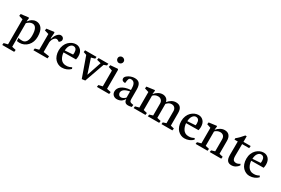

<svg xmlns="http://www.w3.org/2000/svg" viewBox="90 -1814 4635 3172"><g transform="rotate(30 2407.5 -228.0)"><path d="M233.9 9.8Q212.4 9.8 188 4.9L185.5 -54.2Q202.6 -47.4 216.8 -45.4Q231 -43.5 259.8 -43.5Q309.6 -43.5 335.9 -85.4Q362.3 -127.4 362.3 -198.2Q362.3 -375 268.6 -375Q217.3 -375 168.5 -324.7V125.5L244.1 142.6L238.8 182.1H11.2L14.6 143.6L88.9 125V-353L13.7 -375L19 -413.1L161.6 -430.7L171.9 -421.9L164.6 -358.4H168.5Q183.1 -378.4 200.4 -395Q217.8 -411.6 245.6 -425Q273.4 -438.5 303.2 -438.5Q335.4 -438.5 361.8 -426.3Q388.2 -414.1 408.4 -389.4Q428.7 -364.7 439.9 -323.5Q451.2 -282.2 451.2 -228Q451.2 -124 389.9 -57.1Q328.6 9.8 233.9 9.8Z M793.5 -329.1Q765.1 -353 739.7 -353Q716.8 -353 692.9 -325Q668.9 -296.9 661.6 -246.6V-59.1L774.4 -42.5L769.5 0H500L505.9 -36.1L580.1 -55.7V-355.5L501 -378.9L507.3 -416L647 -434.6L656.7 -423.3L648.9 -310.5H658.2Q676.8 -374 708.5 -408.2Q740.2 -442.4 772.9 -442.4Q798.8 -442.4 815.2 -426Q831.5 -409.7 831.5 -387.2Q831.1 -355 793.5 -329.1Z M1186 -220.2 949.7 -217.8Q951.2 -187.5 960.2 -158.7Q969.2 -129.9 985.1 -105Q1001 -80.1 1027.3 -64.9Q1053.7 -49.8 1085.9 -49.8H1088.9Q1109.9 -49.8 1121.6 -50.8Q1133.3 -51.8 1153.3 -58.1Q1173.3 -64.5 1196.8 -76.7L1207.5 -50.8Q1178.2 -20 1136.2 -2.7Q1094.2 14.6 1046.9 14.6Q1011.7 14.6 979.2 0Q946.8 -14.6 920.4 -41.5Q894 -68.4 878.4 -111.8Q862.8 -155.3 862.8 -209Q862.8 -262.2 880.9 -306.4Q898.9 -350.6 928 -378.9Q957 -407.2 992.2 -422.9Q1027.3 -438.5 1063.5 -438.5Q1119.6 -438.5 1157 -398.4Q1194.3 -358.4 1194.3 -284.2Q1194.3 -255.9 1186 -220.2ZM950.7 -255.9 1104 -266.1Q1107.4 -276.9 1107.4 -299.8Q1107.4 -391.1 1039.6 -391.1Q1006.8 -391.1 980.5 -356.7Q954.1 -322.3 950.7 -255.9Z M1430.7 13.7 1294.4 -369.6 1235.4 -389.6 1240.2 -426.3H1458.5L1454.6 -390.1L1383.3 -370.1L1475.6 -94.2L1568.8 -369.6L1490.7 -389.6L1497.6 -426.3H1684.6L1678.7 -390.1L1625.5 -370.1L1492.7 4.9Z M1717.3 -38.6 1791.5 -56.6V-356.9L1717.3 -383.8L1723.6 -420.9L1860.8 -432.1L1873 -419.9V-56.6L1951.2 -39.6L1945.8 0H1711.4ZM1827.6 -638.2Q1852.1 -638.2 1869.9 -621.8Q1887.7 -605.5 1887.7 -582.5Q1887.7 -558.1 1869.6 -540.3Q1851.6 -522.5 1827.6 -522.5Q1803.7 -522.5 1786.9 -540.3Q1770 -558.1 1770 -583Q1770 -606.4 1787.1 -622.3Q1804.2 -638.2 1827.6 -638.2Z M2224.1 -209Q2148.4 -194.3 2116.5 -168.2Q2084.5 -142.1 2084.5 -105Q2084.5 -84 2099.4 -66.2Q2114.3 -48.3 2139.6 -48.3Q2162.6 -48.3 2186.3 -62Q2210 -75.7 2224.1 -91.8ZM2309.6 8.8Q2271 8.8 2252.4 -11Q2233.9 -30.8 2233.9 -56.6V-64H2228Q2222.2 -52.7 2212.6 -41Q2203.1 -29.3 2187.3 -16.6Q2171.4 -3.9 2147.2 4.2Q2123 12.2 2094.7 12.2Q2054.2 12.2 2026.6 -13.4Q1999 -39.1 1999 -82.5Q1999 -110.4 2012 -135.5Q2024.9 -160.6 2051.3 -182.1Q2077.6 -203.6 2122.1 -218.3Q2166.5 -232.9 2224.1 -236.8V-263.7Q2224.1 -290 2220.2 -312Q2216.3 -334 2206.8 -353Q2197.3 -372.1 2179.9 -382.3Q2162.6 -392.6 2137.7 -392.6Q2122.6 -392.6 2112.8 -386.7Q2103 -380.9 2097.9 -367.7Q2092.8 -354.5 2090.3 -340.6Q2087.9 -326.7 2085.4 -304.2Q2084.5 -293.9 2083.5 -288.6Q2073.2 -288.6 2066.2 -289.3Q2059.1 -290 2048.8 -292.7Q2038.6 -295.4 2032 -300.5Q2025.4 -305.7 2020.5 -315.7Q2015.6 -325.7 2015.6 -339.4Q2015.6 -364.7 2043.5 -388.9Q2071.3 -413.1 2110.4 -426.8Q2148.4 -439.9 2182.6 -439.9Q2247.1 -439.9 2275.4 -403.8Q2303.7 -367.7 2303.7 -289.6V-111.8Q2303.7 -77.6 2314 -64.9Q2324.2 -52.2 2357.9 -46.4L2381.8 -42.5L2376.5 -1Q2368.7 0 2356.4 2.9Q2344.2 5.9 2333.3 7.3Q2322.3 8.8 2309.6 8.8Z M2824.2 -356.9H2829.6Q2855.5 -390.1 2893.3 -411.9Q2931.2 -433.6 2974.6 -433.6Q3089.8 -433.6 3089.8 -297.4V-56.6L3157.2 -39.6L3150.9 -1H2942.9L2946.8 -36.1L3007.3 -55.7V-285.6Q3007.3 -322.3 2985.6 -346.7Q2963.9 -371.1 2925.8 -371.1Q2896.5 -371.1 2874.8 -358.2Q2853 -345.2 2832 -322.3V-55.7L2904.8 -38.6L2899.9 0H2683.1L2689 -36.1L2752.9 -55.7V-285.6Q2752.9 -323.7 2729 -347.4Q2705.1 -371.1 2669.4 -371.1Q2609.9 -371.1 2572.8 -329.1V-55.7L2642.6 -38.6L2637.7 0H2412.1L2417 -36.1L2490.2 -55.7V-351.6L2412.1 -376L2417 -413.1L2565.4 -433.1L2574.2 -423.3L2565.4 -361.3H2570.3Q2596.2 -393.6 2635 -415.8Q2673.8 -438 2716.8 -438Q2753.9 -438 2783.7 -418.5Q2813.5 -398.9 2824.2 -356.9Z M3523.4 -220.2 3287.1 -217.8Q3288.6 -187.5 3297.6 -158.7Q3306.6 -129.9 3322.5 -105Q3338.4 -80.1 3364.7 -64.9Q3391.1 -49.8 3423.3 -49.8H3426.3Q3447.3 -49.8 3459 -50.8Q3470.7 -51.8 3490.7 -58.1Q3510.7 -64.5 3534.2 -76.7L3544.9 -50.8Q3515.6 -20 3473.6 -2.7Q3431.6 14.6 3384.3 14.6Q3349.1 14.6 3316.7 0Q3284.2 -14.6 3257.8 -41.5Q3231.4 -68.4 3215.8 -111.8Q3200.2 -155.3 3200.2 -209Q3200.2 -262.2 3218.3 -306.4Q3236.3 -350.6 3265.4 -378.9Q3294.4 -407.2 3329.6 -422.9Q3364.7 -438.5 3400.9 -438.5Q3457 -438.5 3494.4 -398.4Q3531.7 -358.4 3531.7 -284.2Q3531.7 -255.9 3523.4 -220.2ZM3288.1 -255.9 3441.4 -266.1Q3444.8 -276.9 3444.8 -299.8Q3444.8 -391.1 3377 -391.1Q3344.2 -391.1 3317.9 -356.7Q3291.5 -322.3 3288.1 -255.9Z M4018.6 -300.8V-55.7L4088.9 -38.6L4084 0H3863.8L3869.6 -35.2L3936.5 -55.7V-281.7Q3936.5 -327.1 3913.3 -349.6Q3890.1 -372.1 3852.1 -372.1Q3825.2 -372.1 3799.8 -360.8Q3774.4 -349.6 3755.9 -329.6V-55.7L3828.1 -38.6L3821.8 0H3595.2L3600.1 -35.2L3673.3 -55.7V-352.1L3598.6 -377.4L3603.5 -414.6L3748.5 -433.6L3757.3 -424.3L3748.5 -362.3H3753.4Q3780.8 -395 3819.3 -416.7Q3857.9 -438.5 3900.9 -438.5Q3958 -438.5 3988.3 -402.6Q4018.6 -366.7 4018.6 -300.8Z M4236.8 -531.2H4262.7V-424.3H4400.4L4396.5 -381.3H4262.2L4260.3 -159.2V-155.8Q4260.3 -102.1 4277.1 -81.1Q4293.9 -60.1 4332 -60.1Q4348.1 -60.1 4365.7 -66.9Q4383.3 -73.7 4393.1 -80.1L4402.3 -86.9L4412.6 -60.5Q4389.6 -27.3 4355.5 -8.1Q4321.3 11.2 4280.8 11.2Q4256.8 11.2 4238.8 4.9Q4220.7 -1.5 4206.3 -16.6Q4191.9 -31.7 4184.3 -59.3Q4176.8 -86.9 4176.8 -126.5V-141.6L4178.2 -382.3H4115.7V-408.7Q4177.2 -457 4236.8 -531.2Z M4765.6 -220.2 4529.3 -217.8Q4530.8 -187.5 4539.8 -158.7Q4548.8 -129.9 4564.7 -105Q4580.6 -80.1 4606.9 -64.9Q4633.3 -49.8 4665.5 -49.8H4668.5Q4689.5 -49.8 4701.2 -50.8Q4712.9 -51.8 4732.9 -58.1Q4752.9 -64.5 4776.4 -76.7L4787.1 -50.8Q4757.8 -20 4715.8 -2.7Q4673.8 14.6 4626.5 14.6Q4591.3 14.6 4558.8 0Q4526.4 -14.6 4500 -41.5Q4473.6 -68.4 4458 -111.8Q4442.4 -155.3 4442.4 -209Q4442.4 -262.2 4460.4 -306.4Q4478.5 -350.6 4507.6 -378.9Q4536.6 -407.2 4571.8 -422.9Q4606.9 -438.5 4643.1 -438.5Q4699.2 -438.5 4736.6 -398.4Q4773.9 -358.4 4773.9 -284.2Q4773.9 -255.9 4765.6 -220.2ZM4530.3 -255.9 4683.6 -266.1Q4687 -276.9 4687 -299.8Q4687 -391.1 4619.1 -391.1Q4586.4 -391.1 4560.1 -356.7Q4533.7 -322.3 4530.3 -255.9Z"/></g></svg>

Font: Neuton
Style: Regular
Weight: 400
Designer: Brian M Zick
Version: Version 1.3